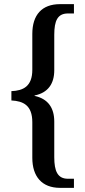

<svg xmlns="http://www.w3.org/2000/svg" viewBox="-20 -780 412 927"><path d="M270 127H337V83H308C258 83 242 46 242 -21V-193C242 -259 212 -303 147 -317V-319C212 -332 242 -376 242 -441V-612C242 -680 258 -715 308 -715H337V-760H270C182 -760 136 -708 136 -616V-443C136 -363 92 -342 35 -340V-295C92 -292 136 -272 136 -190V-18C136 72 182 127 270 127Z"/></svg>

Font: Noto Serif Georgian Condensed Medium
Style: Regular
Weight: 500
Width: 3
Designer: Monotype Design Team, Akaki Razmadze
Foundry: Google LLC
Version: Version 2.003